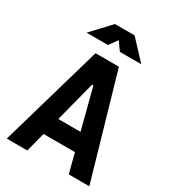

<svg xmlns="http://www.w3.org/2000/svg" viewBox="-213 -1012 1011 1125"><g transform="rotate(30 293.0 -449.0)"><path d="M13.7 0 213.9 -693.4H372.1L572.3 0H433.1L297.4 -523.9H288.6L152.8 0ZM114.7 -131.3V-250.5H466.3V-131.3ZM108.4 -771.5 227.1 -898.4H359.9L478.5 -771.5H333.5L285.2 -839.4H301.8L253.4 -771.5Z"/></g></svg>

Font: Cascadia Code
Style: Regular
Weight: 400
Monospace: yes
Designer: Aaron Bell
Foundry: Saja Typeworks
Version: Version 2106.017